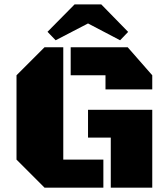

<svg xmlns="http://www.w3.org/2000/svg" viewBox="-20 -866 770 886"><path d="M272 -129.4H457V0H185.5L56.2 -129.4V-518.6L185.5 -647.9H272ZM386.2 -359.4H682.6V0H491.2V-231H386.2ZM306.2 -518.6V-647.9H569.3L682.6 -518.6V-453.6H466.8V-518.6ZM324.2 -845.7H447.3L571.3 -718.8L534.2 -680.2L386.2 -757.8L236.8 -680.2L199.2 -719.2Z"/></svg>

Font: Black Ops One [rus by aLiNcE]
Style: Regular
Weight: 400
Designer: James Grieshaber
Foundry: James Grieshaber
Version: Version 1.002;May 25, 2024;FontCreator 13.0.0.2680 64-bit